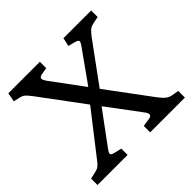

<svg xmlns="http://www.w3.org/2000/svg" viewBox="-172 -876 1051 1051"><g transform="rotate(-45 353.5 -350.0)"><path d="M15.1 0V-49.8L53.2 -58.1Q64.5 -61 72.8 -64Q81.1 -66.9 90.1 -75.4Q99.1 -84 112.8 -102.1L297.9 -339.8L110.8 -591.8Q92.8 -615.7 81.3 -626Q69.8 -636.2 49.8 -640.1L15.1 -647.9L24.9 -700.2H269V-650.9L229 -644Q212.9 -641.1 209.5 -632.1Q206.1 -623 222.2 -600.1L358.9 -415L487.8 -596.2Q503.9 -618.2 502.9 -626.5Q502 -634.8 479 -641.1L440.9 -650.9L451.2 -700.2H666V-649.9L627.9 -642.1Q618.2 -640.1 609.6 -637Q601.1 -633.8 591.1 -625Q581.1 -616.2 565.9 -596.2L396 -363.8L585.9 -107.9Q605 -83 619.9 -72Q634.8 -61 653.8 -58.1L691.9 -51.8V0H422.9V-49.8L467.8 -56.2Q484.9 -58.1 489.5 -68.1Q494.1 -78.1 477.1 -100.1L335.9 -289.1L195.8 -99.1Q181.6 -80.1 183.3 -72Q185.1 -64 204.1 -59.1L248 -48.8V0Z"/></g></svg>

Font: Literata
Style: Regular
Weight: 400
Designer: Latin by Veronika Burian and Jose Scaglione. Greek by Irene Vlachou. Cyrillic by Vera Evstafieva.
Foundry: TypeTogether
Version: Version 3.002